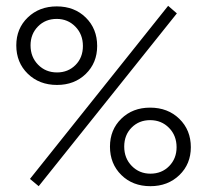

<svg xmlns="http://www.w3.org/2000/svg" viewBox="-20 -635 712 660"><path d="M113 5 83 -20 558 -615 588 -589ZM176 -343Q115 -343 75.5 -381.5Q36 -420 36 -479Q36 -537 75.5 -575Q115 -613 175 -613Q236 -613 275 -574.5Q314 -536 314 -477Q314 -419 275 -381Q236 -343 176 -343ZM176 -386Q214 -386 239.5 -411.5Q265 -437 265 -477Q265 -517 239 -543.5Q213 -570 175 -570Q136 -570 110.5 -544Q85 -518 85 -479Q85 -439 111 -412.5Q137 -386 176 -386ZM496 -265Q557 -265 596.5 -226.5Q636 -188 636 -129Q636 -71 596.5 -33Q557 5 497 5Q436 5 397 -33.5Q358 -72 358 -131Q358 -189 397 -227Q436 -265 496 -265ZM496 -222Q458 -222 432.5 -196.5Q407 -171 407 -131Q407 -91 433 -64.5Q459 -38 497 -38Q536 -38 561.5 -64Q587 -90 587 -129Q587 -169 561 -195.5Q535 -222 496 -222Z"/></svg>

Font: EauTest Semilight
Style: Italic
Weight: 300
Italic angle: -12°
Designer: Christian Thalmann (Catharsis Fonts)
Version: Version 0.001;PS 000.001;hotconv 1.0.88;makeotf.lib2.5.64775